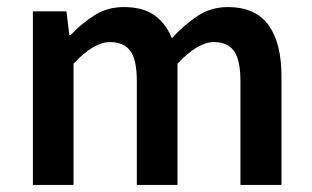

<svg xmlns="http://www.w3.org/2000/svg" viewBox="-20 -523 883 543"><path d="M73 0V-491H168L176 -424H180Q211 -457 247.5 -480Q284 -503 330 -503Q384 -503 416.5 -480Q449 -457 466 -415Q501 -453 539 -478Q577 -503 624 -503Q702 -503 739 -452.5Q776 -402 776 -308V0H660V-293Q660 -354 641.5 -379Q623 -404 585 -404Q539 -404 482 -343V0H367V-293Q367 -354 348.5 -379Q330 -404 291 -404Q245 -404 188 -343V0Z"/></svg>

Font: Giro Sans Semibold
Style: Regular
Weight: 600
Designer: Paul D. Hunt
Foundry: Adobe Systems Incorporated
Version: Version 1.000;PS 1.0;hotconv 1.0.88;makeotf.lib2.5.647800